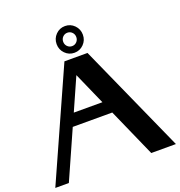

<svg xmlns="http://www.w3.org/2000/svg" viewBox="-163 -1085 1148 1222"><g transform="rotate(-20 411.0 -473.5)"><path d="M443.6 -889.2Q430.7 -902.3 412.1 -902.3Q393.6 -902.3 380.6 -889.2Q367.7 -876 367.7 -856.9Q367.7 -837.9 380.6 -824.7Q393.6 -811.5 412.1 -811.5Q430.7 -811.5 443.6 -824.7Q456.5 -837.9 456.5 -856.9Q456.5 -876 443.6 -889.2ZM349.1 -920.9Q375 -947.3 412.1 -947.3Q449.2 -947.3 475.1 -920.9Q501 -894.5 501 -856.9Q501 -819.3 475.1 -793Q449.2 -766.6 412.1 -766.6Q375 -766.6 349.1 -793Q323.2 -819.3 323.2 -856.9Q323.2 -894.5 349.1 -920.9ZM2.4 0 332.5 -737.3H488.8L819.3 0H652.3L507.3 -327.1H239.7L94.2 0ZM470.7 -410.2 374 -628.9 276.9 -410.2Z"/></g></svg>

Font: Klaudia
Style: Bold
Weight: 700
Designer: Wojciech Kalinowski "wmk69" (wmk69@o2.pl)
Foundry: Wojciech Kalinowski "wmk69" (wmk69@o2.pl)
Version: Version 3.1.0; 2021-05-10